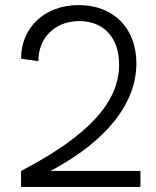

<svg xmlns="http://www.w3.org/2000/svg" viewBox="-20 -736 615 756"><path d="M63 -63V0H533V-63H179C399 -180 517 -328 517 -487C517 -625 427 -716 290 -716C157 -716 63 -629 63 -505L131 -495C131 -588 197 -653 292 -653C389 -653 449 -587 449 -482C449 -333 328 -201 63 -63Z"/></svg>

Font: Uncut Sans Book
Style: Regular
Weight: 350
Designer: Kasper Nordkvist
Foundry: UNCUT.wtf
Version: Version 1.304;Glyphs 3.2 (3246)